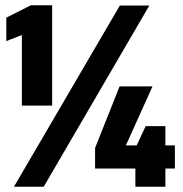

<svg xmlns="http://www.w3.org/2000/svg" viewBox="-20 -709 693 729"><path d="M63 -308V-576L4 -553V-642L97 -689H178V-308ZM33 0 435 -688H547L146 0ZM494 0V-69H341V-147L434 -381H559L458 -157H499L533 -230H608V-157H644V-69H608V0Z"/></svg>

Font: Saira Semi Condensed Black
Style: Regular
Weight: 900
Width: 4
Designer: Hector Gatti with collaboration of the Omnibus-Type team
Foundry: Omnibus-Type
Version: Version 1.001; ttfautohint (v1.8)